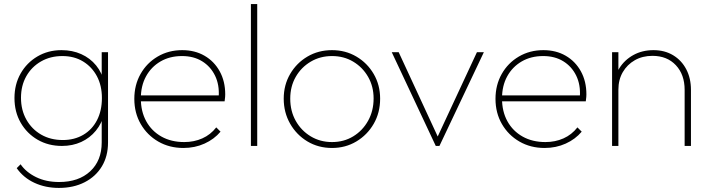

<svg xmlns="http://www.w3.org/2000/svg" viewBox="-20 -716 3480 942"><path d="M269 206Q203 206 149 181Q95 156 62 109L81 90Q108 129 157 153Q206 177 270 177Q366 177 422.5 124.5Q479 72 479 -17V-134L488 -242L479 -347V-460H510V-17Q510 50 480 100Q450 150 395.5 178Q341 206 269 206ZM284 0Q217 0 164.5 -30.5Q112 -61 81.5 -114Q51 -167 51 -235Q51 -302 81 -355Q111 -408 163.5 -439Q216 -470 282 -470Q335 -470 378.5 -450.5Q422 -431 451.5 -395Q481 -359 492 -309V-160Q480 -111 450.5 -75Q421 -39 378.5 -19.5Q336 0 284 0ZM288 -29Q345 -29 388.5 -54.5Q432 -80 456 -126.5Q480 -173 480 -235Q480 -296 455.5 -342Q431 -388 387.5 -414.5Q344 -441 286 -441Q227 -441 181 -414.5Q135 -388 109 -342Q83 -296 83 -236Q83 -176 109.5 -129Q136 -82 182 -55.5Q228 -29 288 -29Z M880 10Q811 10 756.5 -21.5Q702 -53 670.5 -107.5Q639 -162 639 -231Q639 -299 669.5 -353Q700 -407 753.5 -438.5Q807 -470 874 -470Q936 -470 983.5 -442.5Q1031 -415 1058 -366Q1085 -317 1085 -253Q1085 -249 1084.5 -240.5Q1084 -232 1082 -219H661V-248H1062L1053 -241Q1057 -300 1035 -345Q1013 -390 971.5 -415.5Q930 -441 873 -441Q813 -441 767.5 -414.5Q722 -388 696.5 -341.5Q671 -295 671 -233Q671 -169 697.5 -121Q724 -73 772 -46Q820 -19 884 -19Q932 -19 972.5 -37Q1013 -55 1041 -91L1062 -70Q1031 -33 983.5 -11.5Q936 10 880 10Z M1211 0V-696H1242V0Z M1609 10Q1542 10 1488.5 -22Q1435 -54 1403.5 -109Q1372 -164 1372 -232Q1372 -299 1403.5 -353Q1435 -407 1488.5 -438.5Q1542 -470 1609 -470Q1675 -470 1728.5 -438.5Q1782 -407 1813.5 -353Q1845 -299 1845 -232Q1845 -163 1813.5 -108.5Q1782 -54 1728.5 -22Q1675 10 1609 10ZM1609 -19Q1667 -19 1713 -47Q1759 -75 1786 -123.5Q1813 -172 1813 -233Q1813 -292 1786 -339Q1759 -386 1713 -413.5Q1667 -441 1609 -441Q1551 -441 1504.5 -413.5Q1458 -386 1431 -339Q1404 -292 1404 -232Q1404 -171 1431 -123Q1458 -75 1504.5 -47Q1551 -19 1609 -19Z M2118 0 1902 -460H1936L2136 -28H2119L2320 -460H2354L2136 0Z M2652 10Q2583 10 2528.5 -21.5Q2474 -53 2442.5 -107.5Q2411 -162 2411 -231Q2411 -299 2441.5 -353Q2472 -407 2525.5 -438.5Q2579 -470 2646 -470Q2708 -470 2755.5 -442.5Q2803 -415 2830 -366Q2857 -317 2857 -253Q2857 -249 2856.5 -240.5Q2856 -232 2854 -219H2433V-248H2834L2825 -241Q2829 -300 2807 -345Q2785 -390 2743.5 -415.5Q2702 -441 2645 -441Q2585 -441 2539.5 -414.5Q2494 -388 2468.5 -341.5Q2443 -295 2443 -233Q2443 -169 2469.5 -121Q2496 -73 2544 -46Q2592 -19 2656 -19Q2704 -19 2744.5 -37Q2785 -55 2813 -91L2834 -70Q2803 -33 2755.5 -11.5Q2708 10 2652 10Z M3339 0V-275Q3339 -350 3296 -396Q3253 -442 3181 -442Q3132 -442 3094.5 -420.5Q3057 -399 3035.5 -362Q3014 -325 3014 -276L2993 -288Q2993 -340 3018.5 -381Q3044 -422 3087.5 -446Q3131 -470 3186 -470Q3241 -470 3282.5 -445Q3324 -420 3347 -376Q3370 -332 3370 -275V0ZM2983 0V-460H3014V0Z"/></svg>

Font: Outfit Thin Thin
Style: Regular
Weight: 250
Version: Version 1.100;gftools[0.9.27]